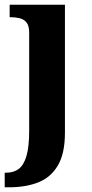

<svg xmlns="http://www.w3.org/2000/svg" viewBox="-24 -556 389 816"><path d="M-4 240V178H2.2Q34 178 55.5 162Q77 146 88.5 106.8Q100 67.7 100 0V-417.4Q100 -446.2 89 -460.1Q78 -474 59.8 -478.5Q41.6 -483 20 -483H17V-536H252V8Q252 97 221.5 148Q191 199 137.7 219.5Q84.4 240 15 240Z"/></svg>

Font: Noto Serif Armenian
Style: Regular
Weight: 400
Designer: Monotype Design Team
Foundry: Monotype Imaging Inc.
Version: Version 2.007